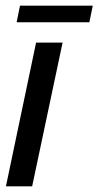

<svg xmlns="http://www.w3.org/2000/svg" viewBox="-20 -661 349 681"><path d="M1 0 108 -510H202L94 0ZM39 -582 51 -641H309L297 -582Z"/></svg>

Font: Saira Condensed Medium
Style: Italic
Weight: 500
Width: 3
Italic angle: -12°
Designer: Hector Gatti with collaboration of the Omnibus-Type team
Foundry: Omnibus-Type
Version: Version 1.101